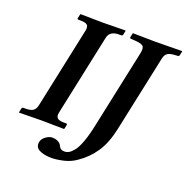

<svg xmlns="http://www.w3.org/2000/svg" viewBox="-144 -781 1067 1097"><g transform="rotate(20 389.5 -232.5)"><path d="M341.3 122.1Q356 122.1 368.7 115Q381.3 107.9 397.2 88.6Q413.1 69.3 429 26.1Q444.8 -17.1 458 -81.1L558.6 -554.2Q565.9 -588.9 553.5 -599.1Q541 -609.4 500 -611.8L480.5 -612.8Q471.7 -612.8 473.1 -621.1L478 -645L480.5 -647Q574.2 -645 618.2 -645Q683.1 -645 777.3 -647L779.3 -645L773.9 -621.1Q772.5 -613.3 764.2 -612.8L747.1 -611.8Q716.8 -610.4 702.6 -600.3Q688.5 -590.3 684.1 -568.8L585 -103Q565.9 -13.2 527.8 43.5Q489.7 100.1 433.6 138.2Q398.9 163.1 356.9 172.6Q314.9 182.1 285.2 182.1Q238.8 182.1 210.2 167.2Q181.6 152.3 188.5 119.1Q192.9 99.1 213.1 85Q233.4 70.8 250 70.8Q269 70.8 282 76.7Q294.9 82.5 300.3 89.1Q305.7 95.7 311 106.9Q319.8 122.1 341.3 122.1ZM237.3 -76.2Q232.4 -54.2 242.7 -43.2Q252.9 -32.2 282.7 -32.2H296.9Q304.7 -32.2 302.7 -22.9L297.9 0L295.4 2Q195.8 0 160.2 0L23.4 2L22 0L26.9 -22.9Q28.8 -31.7 36.6 -32.2H50.8Q80.6 -32.2 95.2 -42Q109.9 -51.8 115.2 -76.2L219.7 -568.8Q224.6 -592.8 214.4 -602.8Q204.1 -612.8 174.3 -612.8H160.2Q152.3 -612.8 153.8 -621.1L159.2 -645L161.6 -647Q258.3 -645 296.9 -645L433.6 -647L435.1 -645L430.2 -621.1Q428.7 -613.3 420.4 -612.8H406.2Q351.1 -612.8 341.8 -568.8Z"/></g></svg>

Font: Linux Libertine Slanted
Style: Semibold Slanted
Weight: 600
Designer: Philipp H. Poll
Foundry: Philipp H. Poll
Version: Version 5.1.1